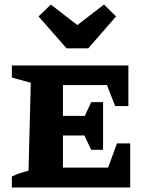

<svg xmlns="http://www.w3.org/2000/svg" viewBox="-20 -822 657 842"><path d="M493 -193H551V0H32V-48Q49 -56 67.5 -62.5Q86 -69 105 -73L115 -459L32 -482V-535H543V-357H485L449 -449H256V-314H352L380 -374H432V-165H380L350 -228H256V-87H454ZM272 -610 149 -750 203 -802 319 -712 436 -802 489 -750 367 -610Z"/></svg>

Font: Piazzolla SC
Style: Bold
Weight: 700
Designer: Juan Pablo del Peral
Foundry: Huerta Tipografica
Version: Version 1.330